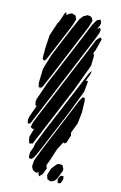

<svg xmlns="http://www.w3.org/2000/svg" viewBox="-133 -750 635 1004"><g transform="rotate(15 184.0 -248.0)"><path d="M233 -636 112 -344 83 -276 78 -266 74 -265 66 -251 72 -265 67 -263 62 -262 60 -267 56 -286 58 -361 82 -441 116 -524 152 -610 176 -663 190 -681 203 -688 211 -693 227 -691 235 -686 243 -672 241 -664ZM279 -577 115 -181 76 -88 68 -68 63 -67 55 -65 53 -73 51 -84 53 -100 77 -166H70L68 -174L65 -186L67 -200L100 -296L214 -569L246 -648L259 -671L265 -680L278 -686L283 -688L286 -681L290 -670L286 -655L278 -636L291 -646L297 -635L295 -620ZM146 -615 80 -456 62 -414 53 -404 43 -411 42 -428V-470L46 -540L69 -609L78 -626L92 -669L99 -680L101 -675L103 -665L120 -677L130 -681L146 -676L151 -675L153 -669L159 -656L156 -645ZM297 -443 244 -299 150 -73 113 16 107 30 98 32 90 34 87 27 81 1 96 -51V-50L90 -43L82 -47L75 -50L76 -56L79 -74L92 -108L119 -172L255 -499L287 -578L306 -598L314 -591V-586L299 -528L290 -505L294 -507L298 -495ZM297 -301 248 -173 167 21 147 68 133 97 123 109H115L108 108L106 99V77L117 47L120 27L152 -55L268 -332L295 -398L307 -417V-411L305 -397L290 -359L301 -361L302 -352ZM206 154 199 171 189 181 184 187 180 180 176 172 178 167V166L169 170L164 173L155 169L145 164L142 159L135 146L137 113L162 48L256 -179L284 -248L293 -264L297 -272L302 -271L310 -269L312 -257L314 -193L307 -132L286 -77L287 -75L290 -62L277 -21L266 -13L261 -18L238 26L218 88L206 121L208 127L212 136ZM279 173 268 188 256 194 249 197 235 192 230 190 228 185 223 170 225 160 235 130 255 105 264 98H281H286L289 103L297 118L296 129ZM286 195 282 175 291 156 296 154 307 153 309 162 310 170 305 183 303 191 295 195Z"/></g></svg>

Font: Rubik Marker Hatch
Style: Regular
Weight: 400
Designer: Hubert and Fischer, NaN
Foundry: Hubert & Fischer, NaN
Version: Version 2.200